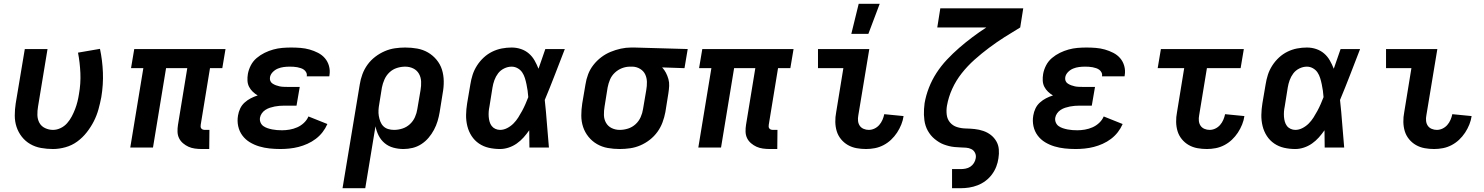

<svg xmlns="http://www.w3.org/2000/svg" viewBox="-20 -779 7840 1014"><path d="M260 8Q228 8 197 2.5Q166 -3 140 -18Q114 -33 95.5 -56.5Q77 -80 67.5 -108.5Q58 -137 58 -169Q58 -201 63 -233L111 -520H231L181 -217Q177 -194 177.5 -171.5Q178 -149 188 -130.5Q198 -112 218 -102.5Q238 -93 260 -93Q280 -93 300 -102.5Q320 -112 334.5 -128.5Q349 -145 359 -164Q369 -183 376.5 -202.5Q384 -222 389 -242Q394 -262 397 -282Q407 -338 404.5 -393.5Q402 -449 392 -501L508 -521Q521 -460 523.5 -396Q526 -332 515 -266Q509 -234 500 -201.5Q491 -169 475.5 -138.5Q460 -108 438 -80Q416 -52 388 -31.5Q360 -11 326 -1.5Q292 8 260 8Z M1085 8H1046Q1027 8 1009 5.5Q991 3 975.5 -4Q960 -11 946.5 -22.5Q933 -34 925.5 -49.5Q918 -65 917.5 -83.5Q917 -102 920 -120L969 -419H857L788 0H668L737 -419H672L689 -520H1171L1154 -419H1089L1040 -120Q1039 -115 1039.5 -109.5Q1040 -104 1043.5 -100Q1047 -96 1052 -94.5Q1057 -93 1063 -93H1086Z M1461 8Q1432 8 1403.5 5Q1375 2 1348.5 -6Q1322 -14 1299 -28Q1276 -42 1260 -63.5Q1244 -85 1238 -112.5Q1232 -140 1237 -169Q1240 -188 1248.5 -206Q1257 -224 1272 -237.5Q1287 -251 1304.5 -260Q1322 -269 1341 -275Q1327 -283 1315 -294.5Q1303 -306 1295.5 -320.5Q1288 -335 1287 -352.5Q1286 -370 1289 -388Q1293 -411 1304.5 -433.5Q1316 -456 1335.5 -472.5Q1355 -489 1377.5 -500Q1400 -511 1423.5 -517.5Q1447 -524 1470.5 -526Q1494 -528 1518 -528Q1543 -528 1567.5 -526Q1592 -524 1615 -517.5Q1638 -511 1659.5 -500Q1681 -489 1696 -471.5Q1711 -454 1717.5 -430.5Q1724 -407 1720 -382L1719 -376H1600V-377Q1602 -387 1597.5 -396Q1593 -405 1585.5 -410.5Q1578 -416 1569 -419Q1560 -422 1550 -424Q1540 -426 1529.5 -426.5Q1519 -427 1509 -427Q1494 -427 1478.5 -425Q1463 -423 1448 -417Q1433 -411 1421 -399Q1409 -387 1406 -372Q1404 -361 1407.5 -352Q1411 -343 1419.5 -337.5Q1428 -332 1437.5 -328.5Q1447 -325 1456.5 -323Q1466 -321 1476.5 -320.5Q1487 -320 1497 -320H1563L1546 -221H1480Q1468 -221 1455.5 -220Q1443 -219 1430.5 -216.5Q1418 -214 1405.5 -210Q1393 -206 1381.5 -198.5Q1370 -191 1362.5 -180Q1355 -169 1353 -157Q1351 -144 1356 -132Q1361 -120 1371 -113Q1381 -106 1393 -102Q1405 -98 1417.5 -95.5Q1430 -93 1443 -92Q1456 -91 1470 -91Q1489 -91 1509.5 -94.5Q1530 -98 1549.5 -106.5Q1569 -115 1585 -130Q1601 -145 1609 -164L1709 -124Q1699 -101 1683.5 -81Q1668 -61 1647.5 -45.5Q1627 -30 1603.5 -19.5Q1580 -9 1556.5 -3Q1533 3 1508.5 5.5Q1484 8 1461 8Z M1789 215 1880 -333Q1884 -360 1894 -387Q1904 -414 1921 -437.5Q1938 -461 1961.5 -479Q1985 -497 2011.5 -508.5Q2038 -520 2065.5 -524Q2093 -528 2120 -528Q2153 -528 2183.5 -522.5Q2214 -517 2240 -502Q2266 -487 2285.5 -463.5Q2305 -440 2314 -411.5Q2323 -383 2323.5 -351Q2324 -319 2318 -287L2302 -187Q2298 -163 2291 -139.5Q2284 -116 2272 -93.5Q2260 -71 2243.5 -51.5Q2227 -32 2205.5 -18Q2184 -4 2159.5 2Q2135 8 2111 8Q2084 8 2058 1Q2032 -6 2012 -22.5Q1992 -39 1980 -62.5Q1968 -86 1963 -112L1909 215ZM2061 -93Q2083 -93 2105 -100Q2127 -107 2144.5 -123Q2162 -139 2171.5 -160.5Q2181 -182 2184 -203L2201 -303Q2205 -326 2204 -348.5Q2203 -371 2192.5 -389.5Q2182 -408 2162.5 -417.5Q2143 -427 2120 -427Q2098 -427 2076 -420Q2054 -413 2037 -397Q2020 -381 2010.5 -359.5Q2001 -338 1997 -317L1983 -230Q1980 -214 1979 -198Q1978 -182 1980.5 -167Q1983 -152 1988.5 -137.5Q1994 -123 2004.5 -112.5Q2015 -102 2030 -97.5Q2045 -93 2061 -93Z M2621 8Q2590 8 2561.5 1.5Q2533 -5 2509.5 -21Q2486 -37 2470.5 -61Q2455 -85 2448 -113.5Q2441 -142 2441.5 -172Q2442 -202 2447 -233L2464 -333Q2468 -359 2476 -384Q2484 -409 2499 -432.5Q2514 -456 2534.5 -475Q2555 -494 2579.5 -506Q2604 -518 2630 -523Q2656 -528 2682 -528Q2708 -528 2731.5 -520Q2755 -512 2773 -496.5Q2791 -481 2803 -460Q2815 -439 2824 -416Q2833 -442 2842 -468Q2851 -494 2860 -520H2963Q2937 -453 2911 -385.5Q2885 -318 2857 -251Q2864 -188 2868.5 -125.5Q2873 -63 2879 0H2776Q2776 -23 2775.5 -45.5Q2775 -68 2775 -91Q2761 -71 2745 -53Q2729 -35 2709 -21Q2689 -7 2666 0.5Q2643 8 2621 8ZM2621 -93Q2640 -93 2658.5 -102.5Q2677 -112 2691.5 -126.5Q2706 -141 2717 -158.5Q2728 -176 2737.5 -193.5Q2747 -211 2755 -229.5Q2763 -248 2770 -266Q2769 -283 2766.5 -300Q2764 -317 2760.5 -334Q2757 -351 2752 -367Q2747 -383 2738 -396.5Q2729 -410 2714 -418.5Q2699 -427 2682 -427Q2662 -427 2642.5 -417.5Q2623 -408 2610.5 -391.5Q2598 -375 2591 -355.5Q2584 -336 2581 -317L2565 -217Q2562 -203 2561 -189.5Q2560 -176 2561 -162.5Q2562 -149 2565.5 -136.5Q2569 -124 2576.5 -114Q2584 -104 2596 -98.5Q2608 -93 2621 -93Z M3253 8Q3220 8 3189.5 2.5Q3159 -3 3133 -18Q3107 -33 3088 -56.5Q3069 -80 3059.5 -108.5Q3050 -137 3050 -169Q3050 -201 3055 -233L3072 -333Q3076 -360 3086 -386.5Q3096 -413 3114 -436Q3132 -459 3155 -476.5Q3178 -494 3204.5 -505Q3231 -516 3258.5 -522Q3286 -528 3313 -528H3331L3612 -520L3595 -419L3477 -423Q3489 -410 3497 -394.5Q3505 -379 3510 -361.5Q3515 -344 3514 -325Q3513 -306 3510 -287L3494 -187Q3489 -160 3479 -133Q3469 -106 3452 -82.5Q3435 -59 3412 -41Q3389 -23 3362.5 -11.5Q3336 0 3308 4Q3280 8 3253 8ZM3253 -93Q3275 -93 3297 -100Q3319 -107 3336.5 -123Q3354 -139 3363.5 -160.5Q3373 -182 3376 -203L3393 -303Q3397 -325 3396.5 -346.5Q3396 -368 3387.5 -386Q3379 -404 3361 -415Q3343 -426 3322 -427H3307Q3286 -427 3265 -419Q3244 -411 3227 -395Q3210 -379 3201.5 -358.5Q3193 -338 3189 -317L3173 -217Q3169 -194 3169.5 -171.5Q3170 -149 3180.5 -130.5Q3191 -112 3210.5 -102.5Q3230 -93 3253 -93Z M4085 8H4046Q4027 8 4009 5.5Q3991 3 3975.5 -4Q3960 -11 3946.5 -22.5Q3933 -34 3925.5 -49.5Q3918 -65 3917.5 -83.5Q3917 -102 3920 -120L3969 -419H3857L3788 0H3668L3737 -419H3672L3689 -520H4171L4154 -419H4089L4040 -120Q4039 -115 4039.5 -109.5Q4040 -104 4043.5 -100Q4047 -96 4052 -94.5Q4057 -93 4063 -93H4086Z M4554 8Q4528 8 4503.5 3.5Q4479 -1 4458 -13Q4437 -25 4421.5 -44Q4406 -63 4399 -86Q4392 -109 4391.5 -135Q4391 -161 4396 -186L4434 -419H4300V-520H4571L4513 -170Q4510 -155 4511.5 -140.5Q4513 -126 4520.5 -115Q4528 -104 4541 -98.5Q4554 -93 4568 -93Q4584 -93 4598.5 -100Q4613 -107 4623.5 -119Q4634 -131 4640.5 -146Q4647 -161 4650 -176L4752 -166Q4749 -144 4740 -121.5Q4731 -99 4717.5 -78.5Q4704 -58 4686 -41Q4668 -24 4646 -12.5Q4624 -1 4600.5 3.5Q4577 8 4554 8ZM4476 -600 4515 -759H4626L4566 -600Z M5008 215V114H5054Q5066 114 5079.5 111.5Q5093 109 5104.5 101.5Q5116 94 5123.5 82Q5131 70 5133 57Q5136 42 5129.5 28.5Q5123 15 5110 8.5Q5097 2 5082 1Q5067 0 5052 -0.5Q5037 -1 5021.5 -2.5Q5006 -4 4992 -7.5Q4978 -11 4964.5 -16Q4951 -21 4939 -28.5Q4927 -36 4916 -45Q4905 -54 4896 -65Q4887 -76 4880 -88.5Q4873 -101 4868.5 -115Q4864 -129 4862 -143.5Q4860 -158 4859.5 -173Q4859 -188 4860 -203Q4861 -218 4863 -234Q4870 -275 4886 -316Q4902 -357 4926 -394Q4950 -431 4981 -464Q5012 -497 5046 -526.5Q5080 -556 5116 -583Q5152 -610 5189 -634H4930L4946 -735H5384L5368 -634Q5326 -609 5284.5 -582.5Q5243 -556 5203.5 -526.5Q5164 -497 5127 -464Q5090 -431 5059.5 -392.5Q5029 -354 5009 -310Q4989 -266 4981 -220Q4977 -196 4980 -172.5Q4983 -149 4997.5 -132Q5012 -115 5034 -108Q5056 -101 5080 -100.5Q5104 -100 5127.5 -97.5Q5151 -95 5173 -87.5Q5195 -80 5212.5 -66.5Q5230 -53 5241.5 -33.5Q5253 -14 5255 9.5Q5257 33 5253 57Q5250 79 5241.5 101Q5233 123 5218.5 142.5Q5204 162 5184.5 176.5Q5165 191 5143 199.5Q5121 208 5098.5 211.5Q5076 215 5053 215Z M5661 8Q5632 8 5603.5 5Q5575 2 5548.5 -6Q5522 -14 5499 -28Q5476 -42 5460 -63.5Q5444 -85 5438 -112.5Q5432 -140 5437 -169Q5440 -188 5448.5 -206Q5457 -224 5472 -237.5Q5487 -251 5504.5 -260Q5522 -269 5541 -275Q5527 -283 5515 -294.5Q5503 -306 5495.5 -320.5Q5488 -335 5487 -352.5Q5486 -370 5489 -388Q5493 -411 5504.5 -433.5Q5516 -456 5535.5 -472.5Q5555 -489 5577.5 -500Q5600 -511 5623.5 -517.5Q5647 -524 5670.5 -526Q5694 -528 5718 -528Q5743 -528 5767.5 -526Q5792 -524 5815 -517.5Q5838 -511 5859.5 -500Q5881 -489 5896 -471.5Q5911 -454 5917.5 -430.5Q5924 -407 5920 -382L5919 -376H5800V-377Q5802 -387 5797.5 -396Q5793 -405 5785.5 -410.5Q5778 -416 5769 -419Q5760 -422 5750 -424Q5740 -426 5729.5 -426.5Q5719 -427 5709 -427Q5694 -427 5678.5 -425Q5663 -423 5648 -417Q5633 -411 5621 -399Q5609 -387 5606 -372Q5604 -361 5607.5 -352Q5611 -343 5619.5 -337.5Q5628 -332 5637.5 -328.5Q5647 -325 5656.5 -323Q5666 -321 5676.5 -320.5Q5687 -320 5697 -320H5763L5746 -221H5680Q5668 -221 5655.5 -220Q5643 -219 5630.5 -216.5Q5618 -214 5605.5 -210Q5593 -206 5581.5 -198.5Q5570 -191 5562.5 -180Q5555 -169 5553 -157Q5551 -144 5556 -132Q5561 -120 5571 -113Q5581 -106 5593 -102Q5605 -98 5617.5 -95.5Q5630 -93 5643 -92Q5656 -91 5670 -91Q5689 -91 5709.5 -94.5Q5730 -98 5749.5 -106.5Q5769 -115 5785 -130Q5801 -145 5809 -164L5909 -124Q5899 -101 5883.5 -81Q5868 -61 5847.5 -45.5Q5827 -30 5803.5 -19.5Q5780 -9 5756.5 -3Q5733 3 5708.5 5.5Q5684 8 5661 8Z M6354 8Q6328 8 6303.5 3.5Q6279 -1 6258 -13Q6237 -25 6221.5 -44Q6206 -63 6199 -86Q6192 -109 6191.5 -135Q6191 -161 6196 -186L6234 -419H6094L6111 -520H6549L6532 -419H6354L6313 -170Q6310 -155 6311.5 -140.5Q6313 -126 6320.5 -115Q6328 -104 6341 -98.5Q6354 -93 6368 -93Q6384 -93 6398.5 -100Q6413 -107 6423.5 -119Q6434 -131 6440.5 -146Q6447 -161 6450 -176L6552 -166Q6549 -144 6540 -121.5Q6531 -99 6517.5 -78.5Q6504 -58 6486 -41Q6468 -24 6446 -12.5Q6424 -1 6400.5 3.5Q6377 8 6354 8Z M6821 8Q6790 8 6761.5 1.5Q6733 -5 6709.5 -21Q6686 -37 6670.5 -61Q6655 -85 6648 -113.5Q6641 -142 6641.5 -172Q6642 -202 6647 -233L6664 -333Q6668 -359 6676 -384Q6684 -409 6699 -432.5Q6714 -456 6734.5 -475Q6755 -494 6779.5 -506Q6804 -518 6830 -523Q6856 -528 6882 -528Q6908 -528 6931.5 -520Q6955 -512 6973 -496.5Q6991 -481 7003 -460Q7015 -439 7024 -416Q7033 -442 7042 -468Q7051 -494 7060 -520H7163Q7137 -453 7111 -385.5Q7085 -318 7057 -251Q7064 -188 7068.5 -125.5Q7073 -63 7079 0H6976Q6976 -23 6975.5 -45.5Q6975 -68 6975 -91Q6961 -71 6945 -53Q6929 -35 6909 -21Q6889 -7 6866 0.5Q6843 8 6821 8ZM6821 -93Q6840 -93 6858.5 -102.5Q6877 -112 6891.5 -126.5Q6906 -141 6917 -158.5Q6928 -176 6937.5 -193.5Q6947 -211 6955 -229.5Q6963 -248 6970 -266Q6969 -283 6966.5 -300Q6964 -317 6960.5 -334Q6957 -351 6952 -367Q6947 -383 6938 -396.5Q6929 -410 6914 -418.5Q6899 -427 6882 -427Q6862 -427 6842.5 -417.5Q6823 -408 6810.5 -391.5Q6798 -375 6791 -355.5Q6784 -336 6781 -317L6765 -217Q6762 -203 6761 -189.5Q6760 -176 6761 -162.5Q6762 -149 6765.5 -136.5Q6769 -124 6776.5 -114Q6784 -104 6796 -98.5Q6808 -93 6821 -93Z M7554 8Q7528 8 7503.5 3.5Q7479 -1 7458 -13Q7437 -25 7421.5 -44Q7406 -63 7399 -86Q7392 -109 7391.5 -135Q7391 -161 7396 -186L7434 -419H7300V-520H7571L7513 -170Q7510 -155 7511.5 -140.5Q7513 -126 7520.5 -115Q7528 -104 7541 -98.5Q7554 -93 7568 -93Q7584 -93 7598.5 -100Q7613 -107 7623.5 -119Q7634 -131 7640.5 -146Q7647 -161 7650 -176L7752 -166Q7749 -144 7740 -121.5Q7731 -99 7717.5 -78.5Q7704 -58 7686 -41Q7668 -24 7646 -12.5Q7624 -1 7600.5 3.5Q7577 8 7554 8Z"/></svg>

Font: Iosevka Extended
Style: Bold Italic
Weight: 700
Width: 7
Italic angle: -9°
Monospace: yes
Designer: Belleve Invis
Foundry: Belleve Invis
Version: Version 32.5.0; ttfautohint (v1.8.4)